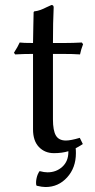

<svg xmlns="http://www.w3.org/2000/svg" viewBox="-20 -606 380 772"><path d="M112.8 -433.1Q112.8 -463.4 114 -501.5Q115.2 -539.6 115.2 -557.1L117.2 -560.1Q131.8 -562 143.1 -566.2Q154.3 -570.3 166.7 -576.7Q179.2 -583 187 -585.9Q195.8 -585.9 195.8 -576.2Q192.9 -518.1 192.9 -433.1H238.8Q272.9 -433.1 309.1 -435.1L314 -428.2Q305.2 -405.3 301.8 -387.2Q275.4 -389.2 230 -389.2H192.9V-126Q192.9 -81.5 204.6 -61.3Q216.3 -41 245.1 -41Q264.6 -41 300.8 -51.8L313 -26.9Q305.7 -21.5 284.2 -9.8Q285.2 -3.9 285.2 9.8Q285.2 68.4 250 107.2Q214.8 146 163.1 146Q149.4 146 128.9 141.1L126 139.2Q123.5 126.5 127.2 109.9Q130.9 93.3 139.2 82Q157.7 86.9 170.9 86.9Q206.1 86.9 230.5 64.7Q254.9 42.5 254.9 4.9V2Q229.5 9.8 196.8 9.8Q160.2 9.8 136.5 -14.9Q112.8 -39.6 112.8 -85.9V-389.2Q75.2 -389.2 41 -387.2L36.1 -394Q52.2 -418.9 59.1 -435.1Q71.3 -433.1 112.8 -433.1Z"/></svg>

Font: Linear Smooth
Style: Regular
Weight: 400
Designer: Philipp H. Poll, Flanker
Foundry: Philipp H. Poll, reworked by Flanker
Version: Version 1.061 | FøM Fix